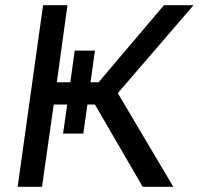

<svg xmlns="http://www.w3.org/2000/svg" viewBox="-20 -720 766 740"><path d="M239 -317H187L142 0H48L146 -700H240L199 -403H251L268 -525H346L329 -403H360L612 -700H726L434 -361L648 0H530L346 -317H317L301 -205H223Z"/></svg>

Font: Retni Sans Medium
Style: Italic
Weight: 500
Italic angle: -8°
Designer: Vitaly Kuzmin
Foundry: ParaType Ltd.
Version: Version 1.00;June 10, 2019;FontCreator 11.5.0.2425 64-bit; t